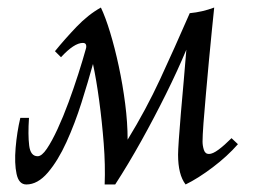

<svg xmlns="http://www.w3.org/2000/svg" viewBox="-20 -475 674 510"><path d="M595 -108 612 -92Q584 -60 545 -30.5Q506 -1 473 15Q453 -11 453 -64Q453 -75 455 -104.5Q457 -134 460.5 -175Q464 -216 468 -260Q472 -304 475 -343Q452 -288 421 -225.5Q390 -163 355.5 -101Q321 -39 286 15H258Q260 -36 255.5 -94Q251 -152 243.5 -207.5Q236 -263 227 -305Q214 -258 196.5 -202.5Q179 -147 156.5 -97.5Q134 -48 107 -16.5Q80 15 50 15Q30 15 24 -13Q18 -41 21.5 -82.5Q25 -124 34 -162H57Q54 -117 57.5 -88.5Q61 -60 80 -60Q91 -60 104.5 -80Q118 -100 133 -132.5Q148 -165 162 -203Q176 -241 188 -278.5Q200 -316 208 -345Q210 -351 208.5 -356Q207 -361 200 -361Q177 -361 142 -323L126 -339Q152 -371 183 -403.5Q214 -436 248 -455Q260 -430 272.5 -389Q285 -348 295.5 -299Q306 -250 312.5 -199.5Q319 -149 319 -104Q368 -184 405.5 -265Q443 -346 484 -440Q517 -443 549 -455Q547 -434 543 -396.5Q539 -359 535 -314Q531 -269 527 -225.5Q523 -182 520.5 -148Q518 -114 518 -99Q518 -88 521.5 -77Q525 -66 535 -66Q545 -66 560.5 -77.5Q576 -89 595 -108Z"/></svg>

Font: Bona Nova
Style: Italic
Weight: 400
Italic angle: -4°
Designer: Mateusz Machalski
Foundry: Capitalics
Version: Version 4.001; ttfautohint (v1.8.3)